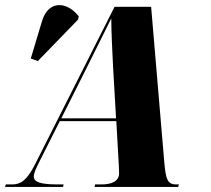

<svg xmlns="http://www.w3.org/2000/svg" viewBox="-24 -741 837 761"><path d="M126 -499 286 -664 288 -676C245 -733 170 -744 143 -659L98 -509ZM-4 0H226L228 -10H205C138 -10 110 -19 110 -41C110 -55 118 -72 133 -102L213 -261H437L447 -85C447 -74 448 -62 448 -54C448 -21 416 -10 378 -10H353L351 0H682L685 -10H674C638 -10 633 -34 627 -100L575 -714H430L114 -88C82 -25 57 -10 24 -10H-1ZM318 -469C358 -551 395 -622 417 -668C417 -620 421 -538 424 -479L436 -272H219Z"/></svg>

Font: Noto Serif Display Condensed Black
Style: Italic
Weight: 900
Width: 3
Italic angle: -12°
Designer: Monotype Design Team
Foundry: Monotype Imaging Inc.
Version: Version 2.009